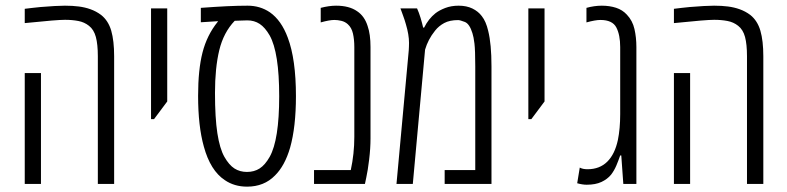

<svg xmlns="http://www.w3.org/2000/svg" viewBox="-20 -660 2825 689"><path d="M331.1 0V-458Q331.1 -501 324 -527.3Q316.9 -553.7 299.3 -567.4Q282.7 -580.6 261 -584.7Q239.3 -588.9 213.4 -588.9Q198.2 -588.9 165 -586.2Q131.8 -583.5 68.8 -577.1V-628.4Q83 -630.4 97.2 -631.8Q111.3 -633.3 125.5 -634.8Q154.8 -637.2 176.5 -638.4Q198.2 -639.6 212.9 -639.6Q240.7 -639.6 262.9 -636.7Q285.2 -633.8 304.2 -627Q325.2 -619.6 342.8 -606.4Q368.7 -585.9 379.2 -549.8Q389.6 -513.7 389.6 -458V0ZM68.8 0V-397.9H127V0Z M522 -232.4V-629.9H580.1V-295.9L532.7 -232.4Z M866.7 9.8Q820.8 9.8 786.6 -13.7Q734.9 -47.9 711.4 -134.3Q690.9 -207.5 690.9 -315.9Q690.9 -410.2 706.8 -471.9Q722.7 -533.7 760.7 -581.1L762.7 -584L700.7 -580.1V-631.8Q753.4 -635.7 794.4 -637.7Q835.4 -639.6 868.7 -639.6Q913.6 -639.6 948.7 -615.7Q989.7 -586.9 1012.7 -524.9Q1042 -447.3 1042 -314.9Q1042 -204.1 1021 -129.9Q1002 -64.9 966.8 -30.3Q927.7 9.8 866.7 9.8ZM866.2 -43Q892.1 -43 911.6 -55.4Q931.2 -67.9 947.8 -97.2Q981.9 -158.2 981.9 -314.5Q981.9 -471.7 947.8 -532.7Q931.2 -561.5 911.9 -574.2Q892.6 -586.9 867.7 -586.9Q856 -586.4 844.7 -586.2Q833.5 -585.9 822.3 -585.4Q782.2 -543.5 766.8 -479.7Q751.5 -416 751.5 -326.7Q751.5 -237.3 760 -181.9Q768.6 -126.5 785.2 -97.2Q801.8 -67.9 821.3 -55.4Q840.8 -43 866.2 -43Z M1106.9 0V-49.8H1238.8Q1251.5 -108.4 1251.5 -168.5V-491.2Q1251.5 -518.1 1246.6 -539.6Q1241.7 -561 1228 -573.2Q1218.3 -582 1205.1 -585.2Q1191.9 -588.4 1179.7 -588.4Q1162.6 -588.4 1130.9 -579.6V-631.8Q1161.1 -639.6 1186 -639.6Q1233.4 -639.6 1261.7 -619.6Q1288.1 -602.1 1299.3 -566.4Q1309.6 -537.1 1309.6 -491.2V-163.1Q1309.6 -127.9 1304.7 -87.4Q1299.8 -46.9 1294.4 -22.9L1289.6 0Z M1402.8 0 1446.8 -479Q1447.3 -485.4 1447.5 -492.7Q1447.8 -500 1447.8 -505.9Q1447.8 -535.6 1436.5 -573.2Q1432.1 -588.9 1426.8 -603Q1424.3 -609.9 1421.9 -616.5Q1419.4 -623 1417 -629.9H1476.6Q1483.4 -615.2 1489.3 -595.7Q1495.1 -576.2 1498.5 -561H1502Q1517.6 -592.3 1542.5 -612.3Q1556.2 -623 1577.6 -631.3Q1599.1 -639.6 1626 -639.6Q1654.3 -639.6 1675.3 -629.4Q1696.3 -619.1 1709 -602.1Q1724.1 -583 1731.9 -549.3Q1743.7 -502 1743.7 -421.9V0H1575.7V-49.8H1685.5V-421.9Q1685.5 -479.5 1682.6 -503.7Q1679.7 -527.8 1675.3 -541Q1665 -574.7 1647.9 -581.3Q1630.9 -587.9 1624 -587.9Q1593.8 -587.9 1574.2 -577.4Q1554.7 -566.9 1541.5 -550.3Q1527.8 -533.2 1519.3 -516.6Q1510.7 -500 1505.4 -481.9L1461.4 0Z M1876 -232.4V-629.9H1934.1V-295.9L1886.7 -232.4Z M2085.4 2.9Q2070.3 2.9 2051.3 -2.4L2060.5 -58.6Q2070.8 -52.7 2088.4 -52.7Q2131.8 -52.7 2159.2 -79.8Q2186.5 -106.9 2197.3 -157.7Q2205.6 -198.2 2205.6 -250.5V-491.2Q2205.6 -534.7 2191.7 -561.5Q2177.7 -588.4 2134.3 -588.4Q2116.7 -588.4 2084.5 -579.6V-631.8Q2112.8 -639.6 2139.6 -639.6Q2167.5 -639.6 2190.7 -632.1Q2213.9 -624.5 2229.5 -607.4Q2250 -585.9 2256.8 -555.7Q2263.7 -525.4 2263.7 -491.2V0H2216.8L2209.5 -102.1H2205.6Q2199.2 -83.5 2191.7 -65.7Q2184.1 -47.9 2172.9 -33.2Q2159.7 -17.1 2138.4 -7.1Q2117.2 2.9 2085.4 2.9Z M2660.6 0V-458Q2660.6 -501 2653.6 -527.3Q2646.5 -553.7 2628.9 -567.4Q2612.3 -580.6 2590.6 -584.7Q2568.8 -588.9 2543 -588.9Q2527.8 -588.9 2494.6 -586.2Q2461.4 -583.5 2398.4 -577.1V-628.4Q2412.6 -630.4 2426.8 -631.8Q2440.9 -633.3 2455.1 -634.8Q2484.4 -637.2 2506.1 -638.4Q2527.8 -639.6 2542.5 -639.6Q2570.3 -639.6 2592.5 -636.7Q2614.7 -633.8 2633.8 -627Q2654.8 -619.6 2672.4 -606.4Q2698.2 -585.9 2708.7 -549.8Q2719.2 -513.7 2719.2 -458V0ZM2398.4 0V-397.9H2456.5V0Z"/></svg>

Font: Open Sans Condensed Light
Style: Regular
Weight: 300
Width: 3
Designer: Monotype Design Team
Foundry: Monotype Imaging Inc.
Version: Version 3.003; ttfautohint (v1.8.4)